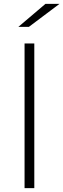

<svg xmlns="http://www.w3.org/2000/svg" viewBox="-20 -965 325 985"><path d="M106 0H156V-742H106ZM74 -827H128L285 -945H213Z"/></svg>

Font: Montserrat Light
Style: Regular
Weight: 300
Designer: Julieta Ulanovsky
Foundry: Julieta Ulanovsky
Version: Version 7.200